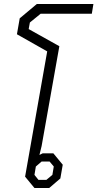

<svg xmlns="http://www.w3.org/2000/svg" viewBox="-20 -944 489 964"><path d="M106 -57 217 -686 65 -772 79 -852 165 -924H449L441 -875H184L130 -831L124 -798L278 -712L189 -211L178 -166L194 -174H248L295 -117L283 -48L227 0H153ZM213 -41 243 -66 250 -108 229 -133H189L160 -108L153 -66L173 -41Z"/></svg>

Font: Chakra Petch Light
Style: Italic
Weight: 300
Italic angle: -10°
Designer: Katatrad Aksorn Co.,Ltd.
Foundry: Cadson Demak Co.,Ltd.
Version: Version 1.000; ttfautohint (v1.6)